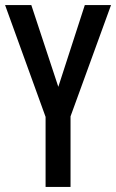

<svg xmlns="http://www.w3.org/2000/svg" viewBox="-20 -734 456 754"><path d="M209 -393 313 -714H416L257 -277V0H159V-275L0 -714H103Z"/></svg>

Font: Noto Sans Gujarati UI ExtraCondensed Medium
Style: Regular
Weight: 500
Width: 2
Designer: Jelle Bosma - Monotype Design Team, Universal Thirst
Foundry: Monotype Imaging Inc.
Version: Version 2.106; ttfautohint (v1.8.4.7-5d5b)